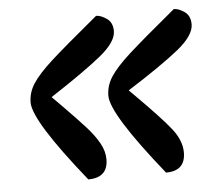

<svg xmlns="http://www.w3.org/2000/svg" viewBox="-43 -597 716 620"><g transform="rotate(-5 314.5 -287.0)"><path d="M343 -495Q343 -460 289.5 -416.5Q236 -373 124 -300L151 -273Q205 -218 229.5 -190.5Q254 -163 268.5 -137Q283 -111 283 -85Q283 -25 219 -25Q55 -229 55 -288Q55 -321 74 -350Q93 -379 136.5 -418.5Q180 -458 290 -549Q305 -549 324 -536Q343 -523 343 -495ZM595 -495Q595 -459 540.5 -415Q486 -371 374 -300L393 -281Q475 -199 504.5 -161Q534 -123 534 -85Q534 -25 471 -25Q307 -229 307 -288Q307 -321 326 -350Q345 -379 388.5 -418.5Q432 -458 542 -549Q557 -549 576 -536Q595 -523 595 -495Z"/></g></svg>

Font: Lemonada
Style: Regular
Weight: 400
Designer: Mohamed Gaber (Arabic) Eduardo Tunni (Latin)
Foundry: Kief Type Foundry
Version: Version 3.006